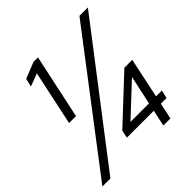

<svg xmlns="http://www.w3.org/2000/svg" viewBox="-193 -841 982 982"><g transform="rotate(-45 298.5 -350.0)"><path d="M435 0 454 -88H259L268 -130L503 -350H560L514 -132H556L546 -88H505L486 0ZM329 -132H463L497 -289ZM103 -350 166 -646 97 -620 108 -665 196 -700H228L153 -350ZM-6 0 528 -700H589L52 0Z"/></g></svg>

Font: Red Hat Display
Style: Italic
Weight: 400
Italic angle: -12°
Designer: Pentagram, MCKL
Foundry: Pentagram, MCKL
Version: Version 1.023; ttfautohint (v1.8.3)